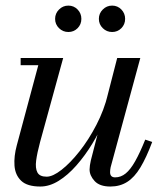

<svg xmlns="http://www.w3.org/2000/svg" viewBox="-20 -672 612 702"><path d="M127.5 10Q79.5 10 57.5 -11Q35.5 -32 33 -66.2Q30.5 -100.5 41.5 -141L120 -433.5H55.5V-460H211L126.5 -152.5Q116 -113.5 112.2 -85.2Q108.5 -57 116.8 -41.5Q125 -26 150.5 -26Q173 -26 205.2 -51.2Q237.5 -76.5 271 -119Q304.5 -161.5 332.5 -215.5Q360.5 -269.5 374.5 -327H394.5Q383.5 -284 363.8 -237Q344 -190 317.2 -146.2Q290.5 -102.5 259.2 -67Q228 -31.5 194.5 -10.8Q161 10 127.5 10ZM383.5 10Q344.5 10 326 -10Q307.5 -30 307.5 -52.5Q307.5 -58.5 308.8 -67.8Q310 -77 312 -85L408.5 -460H493L384.5 -60.5Q383.5 -56 383 -51.2Q382.5 -46.5 382.5 -42.5Q382.5 -23.5 401 -23.5Q422 -23.5 439.5 -37.8Q457 -52 474.2 -82.5Q491.5 -113 511 -161.5L536.5 -153Q515 -95.5 493.2 -59.5Q471.5 -23.5 445 -6.8Q418.5 10 383.5 10ZM390 -555Q370 -555 355.8 -569Q341.5 -583 341.5 -603Q341.5 -623 355.8 -637.2Q370 -651.5 390 -651.5Q410 -651.5 423.8 -637.2Q437.5 -623 437.5 -603Q437.5 -583 423.8 -569Q410 -555 390 -555ZM230 -555Q210 -555 195.8 -569Q181.5 -583 181.5 -603Q181.5 -623 195.8 -637.2Q210 -651.5 230 -651.5Q250 -651.5 263.8 -637.2Q277.5 -623 277.5 -603Q277.5 -583 263.8 -569Q250 -555 230 -555Z"/></svg>

Font: Bodoni Moda 9pt
Style: Italic
Weight: 400
Italic angle: -13°
Designer: Owen Earl
Foundry: indestructible type
Version: Version 2.005